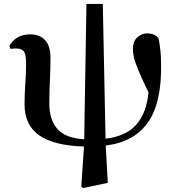

<svg xmlns="http://www.w3.org/2000/svg" viewBox="-20 -718 877 962"><path d="M397 224.1 387.2 217.8 400.9 16.1Q250.5 11.7 176.8 -39.6Q103 -90.8 103 -194.8Q103 -247.6 106.9 -299.8Q110.8 -352.1 110.8 -400.9Q110.8 -444.3 100.1 -459.7Q89.4 -475.1 60.1 -475.1Q52.7 -475.1 46.1 -474.4Q39.6 -473.6 33.2 -473.1L26.9 -486.8Q39.6 -512.7 66.2 -529.3Q92.8 -545.9 131.8 -545.9Q178.7 -545.9 205.8 -516.8Q232.9 -487.8 232.9 -430.2Q232.9 -371.6 230 -314.9Q227.1 -258.3 227.1 -199.2Q227.1 -118.2 267.3 -72Q307.6 -25.9 401.9 -20L413.1 -698.2H495.1L508.8 -22.9Q612.3 -35.6 663.3 -94Q714.4 -152.3 724.1 -254.9Q689.5 -326.2 672.9 -366.7Q656.2 -407.2 651.1 -430.2Q646 -453.1 646 -471.2Q646 -512.2 668.7 -531.5Q691.4 -550.8 715.8 -550.8Q756.8 -550.8 774.9 -524.9Q780.8 -493.7 783.9 -462.6Q787.1 -431.6 787.1 -394Q790 -202.1 720.9 -104.2Q651.9 -6.3 509.8 11.2L520 198.2Z"/></svg>

Font: Source Han Serif TW
Style: Bold
Weight: 700
Designer: Ryoko NISHIZUKA Ë•øÂ°öÊ∂ºÂ≠ê (kana & ideographs); Frank Grie√ühammer (Latin, Greek & Cyrillic); Wenlong ZHANG Âº†ÊñáÈæô 
Foundry: Adobe
Version: Version 2.003;hotconv 1.1.1;makeotfexe 2.6.0